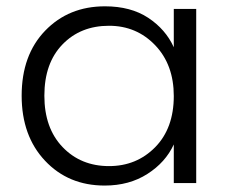

<svg xmlns="http://www.w3.org/2000/svg" viewBox="-20 -574 715 602"><path d="M47.9 -273.9Q47.9 -401.4 121.6 -477.8Q195.3 -554.2 309.1 -554.2Q390.1 -554.2 444.8 -518.1Q499.5 -481.9 524.9 -425.8V-545.9H595.2V0H524.9V-121.1Q499 -64.9 442.1 -28.6Q385.3 7.8 308.1 7.8Q194.3 7.8 121.1 -70.1Q47.9 -147.9 47.9 -273.9ZM119.1 -273.9Q119.1 -172.4 176.3 -112.8Q233.4 -53.2 321.8 -53.2Q408.2 -53.2 466.6 -112.5Q524.9 -171.9 524.9 -272.9Q524.9 -371.1 466.6 -432.1Q408.2 -493.2 321.8 -493.2Q232.4 -493.2 175.8 -434.6Q119.1 -376 119.1 -273.9Z"/></svg>

Font: PoppinsZ Light
Style: Regular
Weight: 300
Designer: Ninad Kale (Devanagari), Jonny Pinhorn (Latin)
Foundry: Indian Type Foundry
Version: Version 3.002;FEAKit 1.0